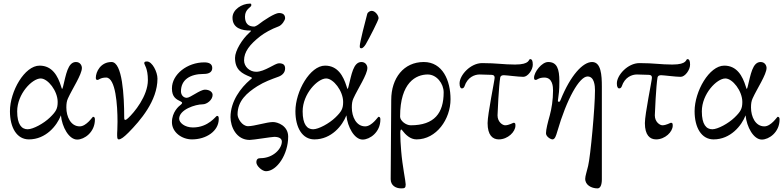

<svg xmlns="http://www.w3.org/2000/svg" viewBox="-20 -757 4332 1062"><path d="M299 -193C299 -156 290 -140 256 -107C222 -74 163 -42 133 -42C100 -42 75 -68 75 -141C75 -238 158 -323 205 -323C245 -323 299 -254 299 -193ZM317 -119C323 -55 361 15 407 15C446 15 505 -25 505 -96C505 -105 503 -111 494 -111C492 -111 458 -58 421 -58C371 -58 347 -112 347 -162C347 -183 349 -198 356 -213C380 -266 433 -345 433 -381C433 -394 424 -414 400 -414C355 -414 345 -343 329 -279C328 -275 325 -265 324 -265C322 -265 320 -273 318 -279C300 -337 269 -394 199 -394C116 -394 35 -252 35 -142C35 -51 73 14 140 14C234 14 295 -62 317 -119Z M667 -107C667 -226 657 -414 597 -414C536 -414 510 -359 510 -327C510 -317 513 -315 520 -315C527 -315 536 -328 567 -328C620 -328 630 -174 630 -84C630 -49 628 -23 628 -20C628 -1 627 14 637 14C649 14 666 1 691 -24C755 -89 851 -199 851 -322C851 -359 822 -417 793 -417C779 -417 778 -413 778 -406C778 -400 798 -379 798 -314C798 -226 722 -134 688 -103C678 -94 676 -94 672 -94C667 -94 667 -102 667 -107Z M1190 -99C1190 -112 1188 -116 1180 -116C1174 -116 1134 -52 1047 -52C1001 -52 971 -79 971 -100C971 -151 1061 -180 1101 -180C1124 -180 1156 -204 1156 -232C1156 -248 1139 -261 1114 -261C1086 -261 1033 -216 1013 -216C996 -216 981 -230 981 -252C981 -315 1030 -348 1107 -348C1137 -348 1154 -359 1154 -381C1154 -403 1137 -412 1110 -412C1016 -412 931 -346 931 -268C931 -220 954 -208 981 -195C991 -190 988 -184 979 -177C969 -170 931 -137 931 -81C931 -26 985 14 1042 14C1121 14 1190 -32 1190 -99Z M1365 -588C1371 -588 1369 -585 1359 -576C1320 -541 1280 -477 1280 -437C1280 -370 1319 -350 1364 -332C1380 -326 1372 -322 1364 -316C1312 -272 1255 -197 1255 -109C1255 -56 1287 17 1361 17C1381 17 1482 0 1497 0C1521 0 1539 8 1539 26C1539 65 1492 118 1420 118C1407 118 1398 123 1398 141C1398 161 1430 190 1451 190C1512 190 1574 96 1574 -1C1574 -62 1515 -82 1490 -82C1455 -82 1387 -59 1352 -59C1319 -59 1294 -102 1294 -124C1294 -200 1347 -244 1403 -280C1443 -305 1480 -318 1521 -333C1540 -340 1557 -355 1557 -378C1557 -395 1550 -407 1523 -407C1501 -407 1444 -360 1397 -360C1361 -360 1330 -388 1330 -423C1330 -470 1360 -510 1420 -557C1442 -574 1480 -596 1521 -611C1540 -618 1557 -646 1557 -656C1557 -671 1550 -685 1523 -685C1501 -685 1440 -646 1406 -619C1402 -616 1390 -610 1386 -610C1353 -610 1335 -628 1335 -665C1335 -707 1370 -717 1370 -727C1370 -737 1369 -737 1362 -737C1319 -737 1266 -705 1266 -659C1266 -600 1319 -588 1365 -588Z M2003 -512C2024 -548 2074 -646 2074 -656C2074 -672 2055 -697 2036 -697C2028 -697 2014 -691 2011 -679C2001 -643 1970 -521 1970 -503C1970 -494 1970 -490 1979 -490C1987 -490 1997 -502 2003 -512ZM1878 -193C1878 -156 1869 -140 1835 -107C1801 -74 1742 -42 1712 -42C1679 -42 1654 -68 1654 -141C1654 -238 1737 -323 1784 -323C1824 -323 1878 -254 1878 -193ZM1896 -119C1902 -55 1940 15 1986 15C2025 15 2084 -25 2084 -96C2084 -105 2082 -111 2073 -111C2071 -111 2037 -58 2000 -58C1950 -58 1926 -112 1926 -162C1926 -183 1928 -198 1935 -213C1959 -266 2012 -345 2012 -381C2012 -394 2003 -414 1979 -414C1934 -414 1924 -343 1908 -279C1907 -275 1904 -265 1903 -265C1901 -265 1899 -273 1897 -279C1879 -337 1848 -394 1778 -394C1695 -394 1614 -252 1614 -142C1614 -51 1652 14 1719 14C1813 14 1874 -62 1896 -119Z M2434 -246C2434 -132 2383 -64 2252 -64C2224 -64 2193 -90 2193 -112C2193 -302 2282 -345 2346 -345C2395 -345 2434 -295 2434 -246ZM2194 -22C2194 -39 2198 -45 2204 -37C2223 -12 2249 14 2284 14C2394 14 2472 -98 2472 -208C2472 -312 2428 -414 2324 -414C2213 -414 2144 -325 2144 -204C2144 -129 2141 209 2141 234C2141 269 2169 285 2199 285C2218 285 2224 283 2224 263C2224 245 2206 164 2199 78C2196 43 2194 7 2194 -22Z M2912 -430C2902 -430 2914 -400 2829 -400C2763 -400 2728 -408 2647 -408C2582 -408 2522 -341 2522 -296C2522 -277 2527 -268 2535 -268C2543 -268 2547 -274 2549 -279C2566 -331 2606 -345 2633 -345C2633 -345 2685 -344 2700 -343C2710 -342 2716 -339 2716 -327C2716 -313 2677 -126 2677 -76C2677 -9 2705 14 2739 14C2789 14 2831 -28 2831 -62C2831 -73 2830 -78 2821 -78C2818 -78 2795 -64 2774 -64C2760 -64 2732 -82 2732 -119C2732 -130 2739 -284 2747 -329C2749 -338 2757 -341 2767 -341C2781 -341 2848 -332 2875 -332C2899 -332 2927 -370 2927 -399C2927 -422 2922 -430 2912 -430Z M3039 -256C3039 -204 3031 -156 3021 -119C3010 -80 3000 -41 3000 -20C3000 -1 3026 14 3036 14C3050 14 3056 -8 3062 -28C3115 -211 3185 -334 3230 -334C3268 -334 3271 -281 3271 -257C3271 -161 3246 108 3233 161C3226 191 3217 217 3217 231C3216 266 3251 285 3285 285C3301 285 3309 265 3309 235V-278C3309 -341 3305 -414 3255 -414C3204 -414 3136 -341 3081 -205C3076 -193 3074 -194 3071 -194C3068 -194 3065 -197 3066 -201C3071 -238 3074 -255 3074 -307C3074 -376 3061 -414 3012 -414C2977 -414 2934 -359 2934 -327C2934 -317 2937 -315 2944 -315C2951 -315 2960 -328 2991 -328C3037 -328 3039 -277 3039 -256Z M3782 -430C3772 -430 3784 -400 3699 -400C3633 -400 3598 -408 3517 -408C3452 -408 3392 -341 3392 -296C3392 -277 3397 -268 3405 -268C3413 -268 3417 -274 3419 -279C3436 -331 3476 -345 3503 -345C3503 -345 3555 -344 3570 -343C3580 -342 3586 -339 3586 -327C3586 -313 3547 -126 3547 -76C3547 -9 3575 14 3609 14C3659 14 3701 -28 3701 -62C3701 -73 3700 -78 3691 -78C3688 -78 3665 -64 3644 -64C3630 -64 3602 -82 3602 -119C3602 -130 3609 -284 3617 -329C3619 -338 3627 -341 3637 -341C3651 -341 3718 -332 3745 -332C3769 -332 3797 -370 3797 -399C3797 -422 3792 -430 3782 -430Z M4086 -193C4086 -156 4077 -140 4043 -107C4009 -74 3950 -42 3920 -42C3887 -42 3862 -68 3862 -141C3862 -238 3945 -323 3992 -323C4032 -323 4086 -254 4086 -193ZM4104 -119C4110 -55 4148 15 4194 15C4233 15 4292 -25 4292 -96C4292 -105 4290 -111 4281 -111C4279 -111 4245 -58 4208 -58C4158 -58 4134 -112 4134 -162C4134 -183 4136 -198 4143 -213C4167 -266 4220 -345 4220 -381C4220 -394 4211 -414 4187 -414C4142 -414 4132 -343 4116 -279C4115 -275 4112 -265 4111 -265C4109 -265 4107 -273 4105 -279C4087 -337 4056 -394 3986 -394C3903 -394 3822 -252 3822 -142C3822 -51 3860 14 3927 14C4021 14 4082 -62 4104 -119Z"/></svg>

Font: EB Garamond SC 08
Style: Regular
Weight: 400
Version: Version 0.016